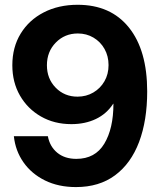

<svg xmlns="http://www.w3.org/2000/svg" viewBox="-20 -759 657 791"><path d="M293 11.7Q220.7 11.7 165.3 -15.6Q109.9 -43 76.7 -90.3Q43.5 -137.7 37.1 -197.8H177.2Q185.1 -155.3 215.8 -129.9Q246.6 -104.5 294.4 -104.5Q372.1 -104.5 409.7 -167Q447.3 -229.5 447.3 -331.5H446.3Q419.4 -290 375 -268.8Q330.6 -247.6 273.9 -247.6Q203.6 -247.6 148.7 -279.1Q93.8 -310.5 62.3 -365.2Q30.8 -419.9 30.8 -490.2Q30.8 -564.5 65.2 -620.6Q99.6 -676.8 160.4 -708Q221.2 -739.3 299.8 -739.3Q436 -739.3 511.2 -645.5Q586.4 -551.8 586.4 -382.3Q586.4 -262.7 553 -174.1Q519.5 -85.4 454.1 -36.9Q388.7 11.7 293 11.7ZM299.3 -360.8Q335.4 -360.8 364.5 -377.9Q393.6 -395 410.4 -424.3Q427.2 -453.6 427.2 -490.7Q427.2 -527.8 410.6 -557.4Q394 -586.9 365.2 -604Q336.4 -621.1 300.8 -621.1Q246.6 -621.1 210 -583.7Q173.3 -546.4 173.3 -490.2Q173.3 -434.6 209.5 -397.7Q245.6 -360.8 299.3 -360.8Z"/></svg>

Font: Inter Display
Style: Bold
Weight: 700
Designer: Rasmus Andersson
Foundry: rsms
Version: Version 4.001;git-9221beed3